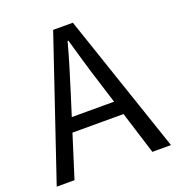

<svg xmlns="http://www.w3.org/2000/svg" viewBox="-133 -841 873 948"><g transform="rotate(-20 304.0 -366.5)"><path d="M3.6 0 251.7 -733.4H355.3L604 0H506.2L377.9 -410.4Q358 -472.5 340.1 -533.4Q322.3 -594.3 304.2 -658H300.2Q282.9 -593.9 264.6 -533.2Q246.2 -472.5 226.7 -410.4L97.1 0ZM133.1 -224.1V-297.4H471.2V-224.1Z"/></g></svg>

Font: Noto Sans HK Thin
Style: Regular
Weight: 100
Designer: Ryoko NISHIZUKA 西塚涼子 (kana, bopomofo & ideographs); Paul D. Hunt (Latin, Greek & Cyrillic); Sandoll Communications 산돌커뮤니
Foundry: Adobe
Version: Version 2.004-H2;hotconv 1.0.118;makeotfexe 2.5.65603